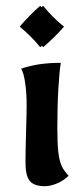

<svg xmlns="http://www.w3.org/2000/svg" viewBox="-20 -634 286 663"><path d="M68 -73Q68 -110 70 -178Q72 -242 72 -272Q72 -312 67 -347Q62 -382 53 -397Q87 -408 119 -412.5Q151 -417 190 -417Q185 -388 181.5 -327.5Q178 -267 178 -192Q178 -137 181.5 -108Q185 -79 192.5 -62Q200 -45 217 -27Q198 -9 175.5 0Q153 9 135 9Q98 9 83 -9Q68 -27 68 -73ZM201 -542Q171 -507 129 -471L125 -476L119 -471Q87 -510 48 -542Q84 -584 119 -614L123 -609L129 -614Q161 -574 201 -542Z"/></svg>

Font: Mirza SemiBold
Style: Regular
Weight: 600
Designer: Arabic design by Kourosh Beigpour, Latin design by Eduardo Tunni, engineering by Lasse Fister
Version: Version 1.0010g